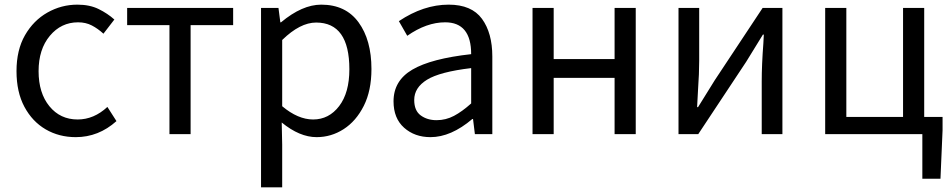

<svg xmlns="http://www.w3.org/2000/svg" viewBox="-20 -577 4097 826"><path d="M306 13Q234 13 176.5 -20.5Q119 -54 85 -117.5Q51 -181 51 -271Q51 -362 87.5 -425.5Q124 -489 184 -523Q244 -557 313 -557Q366 -557 404.5 -538Q443 -519 472 -493L425 -432Q401 -454 375 -467.5Q349 -481 316 -481Q243 -481 194.5 -423Q146 -365 146 -271Q146 -177 192.5 -120Q239 -63 314 -63Q384 -63 442 -117L481 -56Q404 13 306 13Z M800 0H709V-469H527V-543H983V-469H800Z M1194 229H1103V-543H1178L1186 -481H1189Q1280 -557 1362 -557Q1467 -557 1522.5 -481Q1578 -405 1578 -280Q1578 -187 1545 -121.5Q1512 -56 1458.5 -21.5Q1405 13 1342 13Q1269 13 1192 -50L1194 45ZM1327 -63Q1395 -63 1439 -120.5Q1483 -178 1483 -279Q1483 -480 1340 -480Q1271 -480 1194 -405V-120Q1262 -63 1327 -63Z M1832 13Q1764 13 1718.5 -27.5Q1673 -68 1673 -141Q1673 -230 1754 -277.5Q1835 -325 2007 -344Q2007 -481 1895 -481Q1815 -481 1732 -423L1696 -486Q1802 -557 1910 -557Q2009 -557 2053.5 -496Q2098 -435 2098 -334V0H2023L2015 -65H2012Q1920 13 1832 13ZM1858 -60Q1898 -60 1933 -78.5Q1968 -97 2007 -132V-284Q1872 -268 1817 -234Q1762 -200 1762 -147Q1762 -101 1790 -80.5Q1818 -60 1858 -60Z M2715 0H2624V-242H2362V0H2271V-543H2362V-323H2624V-543H2715Z M3346 0H3257V-227Q3257 -297 3264 -390L3266 -428H3262L3190 -311L2984 0H2899V-543H2988V-316Q2988 -261 2983 -191L2979 -116H2983Q3019 -173 3055 -232L3261 -543H3346Z M4026 192H3948V0H3530V-543H3621V-74H3865V-543H3956V-74H4035V-17Z"/></svg>

Font: Source Han Sans & Saira Hybrid
Style: Regular
Weight: 400
Designer: Ryoko NISHIZUKA 西塚涼子 (kana & ideographs); Paul D. Hunt (Latin, Greek & Cyrillic); Wenlong ZHANG 张文龙 (bopomofo); Sandoll 
Foundry: Adobe Systems Incorporated
Version: Version 1.00;August 2, 2021;FontCreator 13.0.0.2675 64-bit